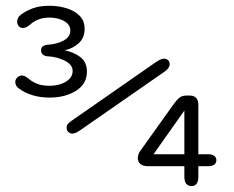

<svg xmlns="http://www.w3.org/2000/svg" viewBox="-20 -643 810 666"><path d="M33 -358Q33 -367.5 39.8 -374.2Q46.5 -381 55 -381Q63 -381 68.8 -377.5Q74.5 -374 80 -369.5Q90.5 -360 107.8 -352.8Q125 -345.5 152 -345.5Q172.5 -345.5 190.8 -351.5Q209 -357.5 220.5 -369Q232 -380.5 232 -397Q232 -419 204.2 -432.8Q176.5 -446.5 142.5 -448Q135.5 -448.5 129 -453.5Q122.5 -458.5 122.5 -467.5Q122.5 -479 129.5 -483Q136.5 -487 142.5 -487.5Q177 -489.5 200.5 -502.2Q224 -515 224 -537Q224 -552.5 213.2 -562.2Q202.5 -572 185.8 -577Q169 -582 151.5 -582Q129.5 -582 112.8 -575.2Q96 -568.5 85.5 -558.5Q79.5 -553.5 73.5 -549.8Q67.5 -546 59.5 -546Q50.5 -546 45 -552.5Q39.5 -559 39.5 -568Q39.5 -574 42.5 -580.5Q45.5 -587 52 -591.5Q68 -604.5 92.8 -613.8Q117.5 -623 151.5 -623Q182.5 -623 210.5 -614.5Q238.5 -606 256 -588.5Q273.5 -571 273.5 -543Q273.5 -512 253.5 -493.5Q233.5 -475 204.5 -468.5Q236.5 -462 259 -444.8Q281.5 -427.5 281.5 -394.5Q281.5 -351.5 243.5 -328Q205.5 -304.5 152.5 -304.5Q119 -304.5 92 -313Q65 -321.5 47 -335Q39.5 -340 36.2 -346.2Q33 -352.5 33 -358ZM230.5 -179.5Q223.5 -179.5 217.2 -185Q211 -190.5 211 -199.5Q211 -208.5 216 -213.8Q221 -219 227.5 -223.5L520 -427Q530.5 -434 537 -436.8Q543.5 -439.5 549.5 -439.5Q557 -439.5 562.8 -434.5Q568.5 -429.5 568.5 -420.5Q568.5 -407 551.5 -395L260 -192.5Q250 -185.5 243.2 -182.5Q236.5 -179.5 230.5 -179.5ZM645 2.5Q619.5 2.5 619.5 -30V-66.5H493Q476.5 -66.5 467.2 -74Q458 -81.5 458 -94Q458 -99.5 460 -106.5Q462 -113.5 466.5 -119.5L581.5 -280.5Q592 -295.5 601.5 -303.5Q611 -311.5 627 -311.5H639Q653 -311.5 660.5 -303.2Q668 -295 668 -279.5V-108H702Q715.5 -108 723 -102.5Q730.5 -97 730.5 -87.5Q730.5 -77 722.8 -71.8Q715 -66.5 702 -66.5H668V-30Q668 -13.5 661.8 -5.5Q655.5 2.5 645 2.5ZM512.5 -108H619.5V-259.5Z"/></svg>

Font: Sono
Style: Regular
Weight: 400
Designer: Tyler Finck
Foundry: Tyler Finck
Version: Version 2.112